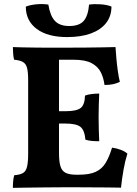

<svg xmlns="http://www.w3.org/2000/svg" viewBox="-20 -907 665 930"><path d="M42.4 -679Q62.1 -678 91.1 -677.5Q120.2 -677 152.5 -676.5Q184.8 -676 214.9 -676Q244.9 -676 265.8 -676V-166.2Q265.8 -124.5 272.8 -101.6Q279.8 -78.8 298.2 -69.7Q316.6 -60.7 350 -60.7L327.5 0Q300.6 0 259.9 0.3Q219.2 0.5 176 1Q132.7 1.5 96.6 2Q60.4 2.5 42.4 3Q42.4 -15.2 43.9 -31.2Q45.5 -47.1 49 -58.3Q76 -60.3 90.7 -68.5Q105.5 -76.8 110.9 -98.9Q116.4 -120.9 116.4 -163.6V-518.7Q116.4 -558.5 110.9 -578.5Q105.5 -598.6 90.7 -606.9Q76 -615.2 48.5 -617.7Q44.9 -629.4 43.7 -647.1Q42.4 -664.9 42.4 -679ZM522.8 -191.9Q547.2 -188.4 566.6 -180.8Q586 -173.2 597.1 -162.7Q586.1 -128.7 578.3 -84.5Q570.6 -40.3 566.1 2Q541.9 1 502.6 1Q463.3 1 417.6 0.5Q371.9 0 327.5 0L350 -60.7H361.7Q413.9 -60.7 444.1 -74.9Q474.4 -89.1 491.8 -118.2Q509.3 -147.2 522.8 -191.9ZM460.6 -453.7Q459.6 -429.2 458.6 -401Q457.6 -372.7 457.6 -340.5Q457.6 -306.1 458.6 -276.5Q459.6 -246.8 460.6 -222.9Q439.8 -222.9 423.8 -224.4Q407.9 -226 393.7 -230.5Q389.7 -276.8 369.4 -292.7Q349 -308.6 296.4 -308.6H232.2V-368.3H296.4Q351.6 -368.3 371.2 -384.3Q390.7 -400.3 391.7 -444Q406.8 -449.6 424.9 -451.6Q442.9 -453.7 460.6 -453.7ZM539.5 -679Q540.9 -655.4 543.7 -624.3Q546.4 -593.3 550.7 -563.4Q554.9 -533.6 560.5 -510.6Q546.7 -503.6 529 -499.5Q511.2 -495.4 486.2 -495.4Q482.1 -529 468.4 -556.7Q454.7 -584.4 423.8 -601.1Q393 -617.7 335.8 -617.7H232.8L260.6 -676Q337.5 -676 391.1 -676.5Q444.7 -677 481 -677.7Q517.2 -678.5 539.5 -679ZM305.4 -727.4Q210.7 -727.4 157.9 -766.9Q105 -806.3 105 -874.9Q126.2 -883.4 156.8 -886.2Q187.4 -888.9 214.1 -884.8Q223.1 -829.8 246.3 -805.4Q269.5 -781 315.4 -781Q363.4 -781 385.1 -805.4Q406.8 -829.8 411.4 -884.8Q437.6 -888.4 468.4 -886.1Q499.2 -883.9 519.9 -875.3Q519.9 -829.3 494.4 -796.2Q468.9 -763.1 420.9 -745.2Q373 -727.4 305.4 -727.4Z"/></svg>

Font: Vollkorn
Style: Regular
Weight: 400
Designer: Friedrich Althausen
Foundry: Friedrich Althausen
Version: Version 5.001